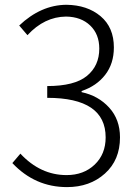

<svg xmlns="http://www.w3.org/2000/svg" viewBox="-20 -763 574 796"><path d="M257.8 12.7Q125 12.7 31.2 -86.9L64.5 -126Q147.5 -37.1 255.9 -37.1Q327.1 -37.1 372.6 -80.6Q418 -124 418 -193.4Q418 -357.4 175.8 -357.4V-406.2Q289.1 -406.2 340.3 -448.2Q391.6 -490.2 391.6 -561.5Q391.6 -621.1 354 -657.2Q316.4 -693.4 253.9 -694.3Q164.1 -693.4 93.8 -617.2L59.6 -657.2Q149.4 -742.2 254.9 -743.2Q341.8 -742.2 397 -695.8Q452.1 -649.4 452.1 -566.4Q452.1 -499 416 -452.6Q379.9 -406.2 318.4 -385.7V-380.9Q387.7 -366.2 432.6 -316.9Q477.5 -267.6 477.5 -193.4Q477.5 -99.6 415 -43.5Q352.5 12.7 257.8 12.7Z"/></svg>

Font: Bpmf Zihi Sans Light
Style: Light
Weight: 300
Foundry: But Ko
Version: Version 1.320